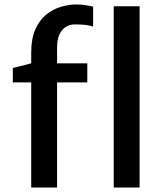

<svg xmlns="http://www.w3.org/2000/svg" viewBox="-20 -841 736 861"><path d="M120 0V-471.5H37.5V-536L120 -557V-606Q120 -668 138.5 -709.5Q157 -751 187.2 -775.5Q217.5 -800 253.2 -810.5Q289 -821 323 -821Q347.5 -821 368.5 -817.2Q389.5 -813.5 397.5 -811V-722Q383 -726.5 365 -729Q347 -731.5 315 -731.5Q280.5 -731.5 258.2 -705.2Q236 -679 236 -626V-557H371.5V-471.5H236V0ZM490 0V-813H606V0Z"/></svg>

Font: Merriweather Sans
Style: Regular
Weight: 400
Designer: Eben Sorkin
Foundry: Eben Sorkin
Version: Version 1.008; ttfautohint (v1.7.19-72a1) -l 8 -r 50 -G 200 